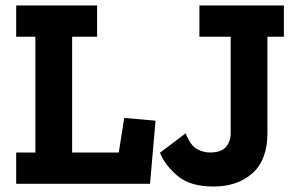

<svg xmlns="http://www.w3.org/2000/svg" viewBox="-20 -670 1084 700"><path d="M527 0H39V-114H109V-536H39V-650H334V-536H243V-114H413L433 -240L547 -230ZM1015 -536H955V-185Q955 -87 900.5 -38.5Q846 10 758 10Q675 10 629.5 -27Q584 -64 563 -113L657 -184Q674 -140 697.5 -127Q721 -114 745 -114Q786 -114 803.5 -134Q821 -154 821 -184V-536H707V-650H1015Z"/></svg>

Font: Zilla Slab Bold
Style: Bold
Weight: 700
Designer: Typotheque.com
Foundry: Typotheque type foundry
Version: Version 1.1; 2017; ttfautohint (v1.6)